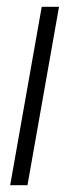

<svg xmlns="http://www.w3.org/2000/svg" viewBox="-20 -546 202 566"><path d="M10 0 103 -526H154L61 0Z"/></svg>

Font: Archivo ExtraCondensed ExtraLight
Style: Italic
Weight: 250
Width: 2
Italic angle: -10°
Designer: Hector Gatti
Foundry: Omnibus-Type
Version: Version 2.001